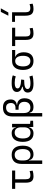

<svg xmlns="http://www.w3.org/2000/svg" viewBox="1814 -2649 1060 4728"><g transform="rotate(-90 2344.0 -285.0)"><path d="M366.7 9.8Q283.7 9.8 246.6 -35.6Q209.5 -81.1 209.5 -181.2V-440.9H57.6V-517.6H508.8V-440.9H293.9V-184.1Q293.9 -122.6 314.9 -94.7Q335.9 -66.9 397.5 -66.9Q436.5 -66.9 495.6 -85.4L505.9 -10.3Q438 9.8 366.7 9.8Z M907.7 9.8Q848.6 9.8 810.5 -18.3Q772.5 -46.4 764.2 -102.1H756.3V224.6H671.9V-289.1Q671.9 -405.3 729.5 -466.3Q787.1 -527.3 896.5 -527.3Q1005.9 -527.3 1063.5 -457.3Q1121.1 -387.2 1121.1 -253.9Q1121.1 -127.4 1065.4 -58.8Q1009.8 9.8 907.7 9.8ZM756.3 -238.8Q756.3 -153.3 791.5 -108.6Q826.7 -64 892.6 -64Q963.4 -64 1000.2 -112.5Q1037.1 -161.1 1037.1 -253.9Q1037.1 -351.6 1001 -402.6Q964.8 -453.6 896.5 -453.6Q828.6 -453.6 792.5 -410.4Q756.3 -367.2 756.3 -284.7Z M1421.4 9.8Q1322.8 9.8 1268.6 -58.3Q1214.4 -126.5 1214.4 -253.9Q1214.4 -384.3 1269.8 -455.8Q1325.2 -527.3 1425.8 -527.3Q1488.3 -527.3 1522.9 -500.2Q1557.6 -473.1 1565.4 -422.4H1573.2V-517.6H1657.7V-75.2L1734.9 -65.4V0L1583 4.9L1577.1 -95.2H1567.9Q1561 -47.4 1522.5 -18.8Q1483.9 9.8 1421.4 9.8ZM1573.2 -225.1V-292.5Q1573.2 -370.6 1539.6 -412.1Q1505.9 -453.6 1441.9 -453.6Q1373 -453.6 1335.7 -401.6Q1298.3 -349.6 1298.3 -253.9Q1298.3 -64 1439 -64Q1504.4 -64 1538.8 -105.5Q1573.2 -147 1573.2 -225.1Z M2072.3 9.8Q2011.7 9.8 1976.1 -15.1Q1940.4 -40 1934.6 -85.9H1924.3V224.6H1839.8V-509.3Q1839.8 -742.2 2060.1 -742.2Q2157.2 -742.2 2208 -692.6Q2258.8 -643.1 2258.8 -548.3Q2258.8 -486.3 2224.4 -448.2Q2189.9 -410.2 2126 -400.4V-393.6Q2203.6 -390.1 2245.8 -342.3Q2288.1 -294.4 2288.1 -210Q2288.1 -105.5 2231.7 -47.9Q2175.3 9.8 2072.3 9.8ZM1924.3 -229.5Q1924.3 -66.9 2058.6 -66.9Q2126.5 -66.9 2163.6 -106.2Q2200.7 -145.5 2200.7 -216.3Q2200.7 -283.2 2163.1 -320.3Q2125.5 -357.4 2056.6 -357.4H2005.9V-433.6H2053.7Q2109.9 -433.6 2140.6 -462.6Q2171.4 -491.7 2171.4 -543.5Q2171.4 -602.5 2142.6 -634Q2113.8 -665.5 2060.1 -665.5Q1924.3 -665.5 1924.3 -507.8Z M2649.4 9.8Q2428.7 9.8 2428.7 -133.3Q2428.7 -236.8 2574.2 -257.8V-267.6Q2443.4 -301.8 2443.4 -399.9Q2443.4 -527.3 2657.2 -527.3Q2793 -527.3 2852.5 -499L2826.2 -425.8Q2757.8 -452.6 2668 -452.6Q2530.8 -452.6 2530.8 -380.4Q2530.8 -302.2 2750 -293.5L2740.2 -219.7H2723.6Q2516.1 -219.7 2516.1 -138.2Q2516.1 -64.9 2653.3 -64.9Q2713.9 -64.9 2753.7 -73.7Q2793.5 -82.5 2824.7 -91.3L2847.7 -13.7Q2809.1 -2.9 2759.3 3.4Q2709.5 9.8 2649.4 9.8Z M3205.6 9.8Q3098.6 9.8 3042 -56.9Q2985.4 -123.5 2985.4 -249Q2985.4 -377.4 3043.2 -447.5Q3101.1 -517.6 3205.6 -517.6H3477.5V-440.9H3314.9V-431.2Q3345.2 -424.3 3369.1 -396.2Q3393.1 -368.2 3407 -325.7Q3420.9 -283.2 3420.9 -232.9Q3420.9 -115.2 3365.7 -52.7Q3310.5 9.8 3205.6 9.8ZM3205.6 -66.9Q3267.6 -66.9 3300.5 -113Q3333.5 -159.2 3333.5 -245.6Q3333.5 -339.4 3300 -390.1Q3266.6 -440.9 3205.6 -440.9Q3142.1 -440.9 3107.4 -390.1Q3072.8 -339.4 3072.8 -245.6Q3072.8 -159.2 3106.9 -113Q3141.1 -66.9 3205.6 -66.9Z M3882.3 9.8Q3799.3 9.8 3762.2 -35.6Q3725.1 -81.1 3725.1 -181.2V-440.9H3573.2V-517.6H4024.4V-440.9H3809.6V-184.1Q3809.6 -122.6 3830.6 -94.7Q3851.6 -66.9 3913.1 -66.9Q3952.1 -66.9 4011.2 -85.4L4021.5 -10.3Q3953.6 9.8 3882.3 9.8Z M4485.8 9.8Q4399.4 9.8 4360.4 -38.1Q4321.3 -85.9 4321.3 -190.4V-445.8H4168.9V-517.6H4405.3V-195.3Q4405.3 -128.9 4427.5 -98.4Q4449.7 -67.9 4512.2 -67.9Q4549.8 -67.9 4606.9 -86.4L4617.2 -10.7Q4583.5 0 4552.5 4.9Q4521.5 9.8 4485.8 9.8ZM4321.3 -609.4 4415.5 -794.9H4502.9L4400.4 -609.4Z"/></g></svg>

Font: CaskaydiaMono NF SemiLight
Style: Regular
Weight: 350
Designer: Aaron Bell
Foundry: Saja Typeworks
Version: Version 2111.001; ttfautohint (v1.8.4);Nerd Fonts 3.1.1